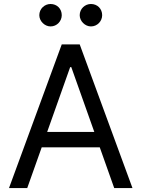

<svg xmlns="http://www.w3.org/2000/svg" viewBox="-20 -952 716 972"><path d="M117.9 0 191.1 -206H485.1L558.2 0H650.6L383.5 -727.3H292.6L25.6 0ZM179 -875C179 -845.2 206 -818.2 235.8 -818.2C268.5 -818.2 292.6 -845.2 292.6 -875C292.6 -907.7 268.5 -931.8 235.8 -931.8C206 -931.8 179 -907.7 179 -875ZM218.8 -284.1 335.2 -612.2H340.9L457.4 -284.1ZM383.5 -875C383.5 -845.2 410.5 -818.2 440.3 -818.2C473 -818.2 497.2 -845.2 497.2 -875C497.2 -907.7 473 -931.8 440.3 -931.8C410.5 -931.8 383.5 -907.7 383.5 -875Z"/></svg>

Font: Magic Ui Pro
Style: Regular
Weight: 400
Designer: Stefan Endress, Andreas Faust
Version: Version 1.000;FEAKit 1.0